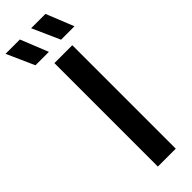

<svg xmlns="http://www.w3.org/2000/svg" viewBox="-387 -959 971 971"><g transform="rotate(-45 98.5 -474.0)"><path d="M67 0V-740H195V0ZM174.5 -800 108.5 -948H211L270.5 -800ZM-8.5 -800 -74.5 -948H28L87.5 -800Z"/></g></svg>

Font: Encode Sans SemiCondensed SemiCondensed SemiBold
Style: Regular
Weight: 600
Width: 4
Designer: Multiple Designers
Foundry: Impallari Type
Version: Version 3.000; ttfautohint (v1.8.3) -l 8 -r 50 -G 200 -x 14 